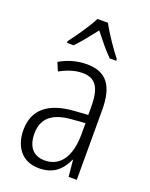

<svg xmlns="http://www.w3.org/2000/svg" viewBox="-145 -842 725 928"><g transform="rotate(20 217.5 -377.5)"><path d="M246 -765H192C170 -721 124 -655 93 -615V-606H127C155 -634 190 -679 219 -716C249 -678 282 -636 313 -606H346V-615C319 -648 270 -719 246 -765ZM219 -542C170 -542 122 -528 81 -504L99 -461C141 -484 179 -495 214 -495C280 -495 309 -457 309 -355V-314L238 -309C110 -300 39 -245 39 -139C39 -55 83 10 172 10C248 10 287 -30 312 -85H314L322 0H364V-359C364 -485 320 -542 219 -542ZM244 -267 310 -272V-216C310 -105 268 -35 185 -35C129 -35 95 -71 95 -140C95 -219 143 -260 244 -267Z"/></g></svg>

Font: Noto Sans Gujarati Condensed Light
Style: Regular
Weight: 300
Width: 3
Designer: Jelle Bosma - Monotype Design Team, Universal Thirst
Foundry: Monotype Imaging Inc.
Version: Version 2.106